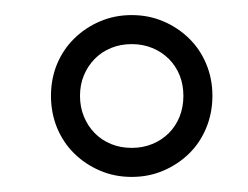

<svg xmlns="http://www.w3.org/2000/svg" viewBox="-20 -720 326 252"><path d="M85 -594.2Q85 -579.6 90.1 -567.1Q95.2 -554.7 104.2 -545.4Q113.3 -536.1 125.7 -531Q138.2 -525.9 152.8 -525.9Q167.5 -525.9 179.9 -531Q192.4 -536.1 201.7 -545.4Q210.9 -554.7 215.8 -567.1Q220.7 -579.6 220.7 -594.2Q220.7 -608.9 215.8 -621.1Q210.9 -633.3 201.7 -642.6Q192.4 -651.9 179.9 -657Q167.5 -662.1 152.8 -662.1Q138.2 -662.1 125.7 -657Q113.3 -651.9 104.2 -642.6Q95.2 -633.3 90.1 -621.1Q85 -608.9 85 -594.2ZM46.9 -594.2Q46.9 -616.7 54.9 -636Q63 -655.3 77.4 -669.4Q91.8 -683.6 111.1 -691.9Q130.4 -700.2 152.8 -700.2Q175.3 -700.2 194.6 -691.9Q213.9 -683.6 228.3 -669.4Q242.7 -655.3 250.7 -636Q258.8 -616.7 258.8 -594.2Q258.8 -571.8 250.7 -552.2Q242.7 -532.7 228.3 -518.6Q213.9 -504.4 194.6 -496.1Q175.3 -487.8 152.8 -487.8Q130.4 -487.8 111.1 -496.1Q91.8 -504.4 77.4 -518.6Q63 -532.7 54.9 -552.2Q46.9 -571.8 46.9 -594.2Z"/></svg>

Font: Simonetta
Style: Regular
Weight: 400
Version: Version 1.004